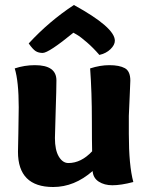

<svg xmlns="http://www.w3.org/2000/svg" viewBox="-20 -739 593 769"><path d="M514 -10Q465 3 430 3Q398 3 375.5 -11.5Q353 -26 351 -54Q278 10 193 10Q52 10 52 -131Q52 -134 53.5 -204Q55 -274 55 -309Q55 -413 39 -465Q78 -478 120 -478Q206 -478 206 -417Q206 -384 203 -294Q200 -204 200 -186Q200 -138 215.5 -112Q231 -86 254 -86Q305 -86 349 -133Q348 -172 348 -254Q348 -370 341 -465Q381 -478 418 -478Q458 -478 480 -466Q502 -454 502 -416Q502 -406 499.5 -355Q497 -304 496 -275V-203Q496 -76 514 -10ZM276 -719Q440 -629 440 -576Q440 -559 422.5 -542Q405 -525 378 -519Q354 -547 328 -569.5Q302 -592 288 -600L274 -608Q175 -527 151 -527Q134 -527 122.5 -534.5Q111 -542 95 -565Q177 -654 276 -719Z"/></svg>

Font: Overlock Black
Style: Regular
Weight: 900
Designer: Dario Muhafara
Foundry: Dario Manuel Muhafara
Version: Version 1.002